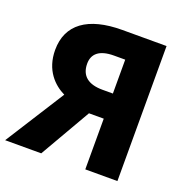

<svg xmlns="http://www.w3.org/2000/svg" viewBox="-134 -834 933 954"><g transform="rotate(20 332.0 -357.0)"><path d="M417 -268.1V0H586.9V-713.9H353C171.4 -713.9 73.2 -641.6 73.2 -506.8C73.2 -399.4 134.8 -340.8 191.9 -313L-6.8 0H184.1L338.9 -268.1ZM417 -580.1V-400.9H361.8C287.6 -400.9 246.1 -432.1 246.1 -497.1C246.1 -547.9 279.3 -580.1 357.9 -580.1Z"/></g></svg>

Font: Noto Reveo Sans
Style: Regular
Weight: 800
Designer: Monotype Design Team
Foundry: Monotype Imaging Inc.
Version: Version 2.007